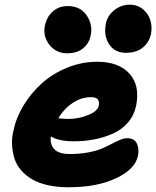

<svg xmlns="http://www.w3.org/2000/svg" viewBox="-20 -830 666 818"><path d="M431.2 -730Q438.5 -764.6 467.8 -787.4Q497.1 -810.1 532.2 -810.1Q566.4 -810.1 589.8 -790Q613.3 -770 621.1 -741.7Q628.9 -713.4 623 -685.1Q616.7 -651.4 589.4 -628.2Q562 -605 516.1 -605Q470.2 -605 445.6 -640.4Q420.9 -675.8 431.2 -730ZM266.1 -603Q219.2 -603 190.9 -638.7Q162.6 -674.3 170.9 -719.2Q179.2 -758.8 205.3 -781.5Q231.4 -804.2 268.1 -804.2Q322.8 -804.2 349.6 -763.9Q376.5 -723.6 366.2 -678.2Q360.4 -647 335 -625Q309.6 -603 266.1 -603ZM272.9 -32.2Q224.1 -32.2 184.3 -41Q144.5 -49.8 117.2 -65.9Q89.8 -82 70.3 -104.2Q50.8 -126.5 42.2 -153.1Q33.7 -179.7 31.5 -210Q29.3 -240.2 37.1 -272Q47.9 -327.1 79.8 -380.1Q111.8 -433.1 157.7 -474.6Q203.6 -516.1 265.9 -541.5Q328.1 -566.9 394 -566.9Q485.4 -566.9 531.2 -516.6Q577.1 -466.3 560.1 -380.9Q551.8 -339.4 525.6 -308.6Q499.5 -277.8 461.4 -261Q423.3 -244.1 381.8 -236.1Q340.3 -228 293.9 -228Q230 -228 196.8 -249Q191.9 -216.3 210.7 -195.1Q229.5 -173.8 277.8 -173.8Q320.3 -173.8 356.2 -180.7Q392.1 -187.5 415 -197.5Q438 -207.5 456.8 -217.5Q475.6 -227.5 491.9 -234.4Q508.3 -241.2 522 -241.2Q551.8 -241.2 562.7 -219.2Q573.7 -197.3 567.9 -167Q556.2 -108.9 474.6 -70.6Q393.1 -32.2 272.9 -32.2ZM367.2 -416Q327.1 -416 290.3 -391.8Q253.4 -367.7 228 -326.2Q257.3 -323.2 270 -323.2Q314 -323.2 355 -339.6Q396 -356 400.9 -379.9Q403.8 -398.4 396 -407.2Q388.2 -416 367.2 -416Z"/></svg>

Font: Shantell Sans Bouncy
Style: Italic
Weight: 800
Italic angle: -11.31°
Designer: Stephen Nixon, Anya Danilova, Shantell Martin
Foundry: Arrow Type
Version: Version 1.006;[9816181b4]